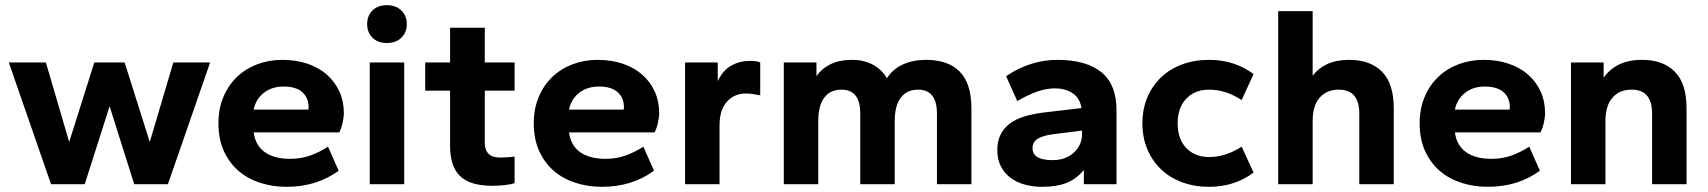

<svg xmlns="http://www.w3.org/2000/svg" viewBox="-20 -711 6591 741"><path d="M498 0 403 -301 307 0H177L14 -470H157L247 -163L344 -470H461L558 -163L649 -470H791L628 0Z M1086 10Q1032 10 984 -5.5Q936 -21 900.5 -51.5Q865 -82 844 -128Q823 -174 823 -235Q823 -291 842 -336.5Q861 -382 894.5 -414Q928 -446 973 -463Q1018 -480 1070 -480Q1123 -480 1167 -465Q1211 -450 1242 -422.5Q1273 -395 1290 -357.5Q1307 -320 1307 -275Q1307 -258 1302 -236Q1297 -214 1289 -200H959Q966 -149 1002.5 -123.5Q1039 -98 1100 -98Q1142 -98 1178 -111Q1214 -124 1246 -145L1287 -52Q1202 10 1086 10ZM1074 -377Q1029 -377 998 -352.5Q967 -328 959 -288H1170Q1171 -291 1171 -298Q1171 -333 1147 -355Q1123 -377 1074 -377Z M1407 0V-470H1540V0ZM1473 -545Q1438 -545 1417.5 -565.5Q1397 -586 1397 -618Q1397 -650 1417.5 -670.5Q1438 -691 1473 -691Q1508 -691 1529 -670.5Q1550 -650 1550 -618Q1550 -586 1529 -565.5Q1508 -545 1473 -545Z M1880 6Q1794 6 1755.5 -31.5Q1717 -69 1717 -147V-361H1621V-470H1717V-604H1851V-470H1966V-361H1851V-160Q1851 -103 1910 -103Q1922 -103 1938.5 -104Q1955 -105 1966 -107V-4Q1950 1 1926.5 3.5Q1903 6 1880 6Z M2303 10Q2249 10 2201 -5.5Q2153 -21 2117.5 -51.5Q2082 -82 2061 -128Q2040 -174 2040 -235Q2040 -291 2059 -336.5Q2078 -382 2111.5 -414Q2145 -446 2190 -463Q2235 -480 2287 -480Q2340 -480 2384 -465Q2428 -450 2459 -422.5Q2490 -395 2507 -357.5Q2524 -320 2524 -275Q2524 -258 2519 -236Q2514 -214 2506 -200H2176Q2183 -149 2219.5 -123.5Q2256 -98 2317 -98Q2359 -98 2395 -111Q2431 -124 2463 -145L2504 -52Q2419 10 2303 10ZM2291 -377Q2246 -377 2215 -352.5Q2184 -328 2176 -288H2387Q2388 -291 2388 -298Q2388 -333 2364 -355Q2340 -377 2291 -377Z M2624 0V-470H2750V-398Q2770 -440 2802.5 -458Q2835 -476 2874 -476Q2902 -476 2914 -470V-343Q2900 -346 2886 -348Q2872 -350 2857 -350Q2814 -350 2785.5 -318.5Q2757 -287 2757 -227V0Z M3596 0V-273Q3596 -365 3523 -365Q3480 -365 3456.5 -334Q3433 -303 3433 -244V0H3300V-273Q3300 -365 3228 -365Q3184 -365 3161 -334Q3138 -303 3138 -244V0H3005V-470H3131V-417Q3152 -447 3186 -463.5Q3220 -480 3268 -480Q3314 -480 3348.5 -461.5Q3383 -443 3403 -409Q3425 -444 3464 -462Q3503 -480 3555 -480Q3639 -480 3684 -434.5Q3729 -389 3729 -293V0Z M4002 10Q3965 10 3933.5 1Q3902 -8 3878.5 -26Q3855 -44 3842 -70.5Q3829 -97 3829 -132Q3829 -167 3842 -192.5Q3855 -218 3878.5 -235Q3902 -252 3933.5 -261.5Q3965 -271 4002 -276L4154 -294Q4147 -334 4118.5 -352Q4090 -370 4052 -370Q4020 -370 3985.5 -358.5Q3951 -347 3906 -321L3863 -417Q3908 -448 3958.5 -464Q4009 -480 4060 -480Q4172 -480 4230.5 -432.5Q4289 -385 4289 -286V0H4163V-55Q4134 -20 4096 -5Q4058 10 4002 10ZM4042 -93Q4069 -93 4090 -101Q4111 -109 4125.5 -123Q4140 -137 4148 -154.5Q4156 -172 4156 -192V-207L4045 -193Q4005 -188 3985 -175.5Q3965 -163 3965 -139Q3965 -93 4042 -93Z M4646 10Q4590 10 4542.5 -7.5Q4495 -25 4461 -57.5Q4427 -90 4408 -135Q4389 -180 4389 -235Q4389 -290 4408 -335Q4427 -380 4461 -412.5Q4495 -445 4542.5 -462.5Q4590 -480 4646 -480Q4745 -480 4818 -425L4772 -325Q4739 -346 4708.5 -355.5Q4678 -365 4646 -365Q4592 -365 4558.5 -330.5Q4525 -296 4525 -235Q4525 -174 4558.5 -139.5Q4592 -105 4646 -105Q4678 -105 4708.5 -114.5Q4739 -124 4772 -145L4818 -45Q4745 10 4646 10Z M5226 0V-273Q5226 -365 5147 -365Q5100 -365 5073 -334Q5046 -303 5046 -244V0H4913V-668H5046V-419Q5068 -448 5103 -464Q5138 -480 5188 -480Q5268 -480 5313.5 -434.5Q5359 -389 5359 -293V0Z M5722 10Q5668 10 5620 -5.5Q5572 -21 5536.5 -51.5Q5501 -82 5480 -128Q5459 -174 5459 -235Q5459 -291 5478 -336.5Q5497 -382 5530.5 -414Q5564 -446 5609 -463Q5654 -480 5706 -480Q5759 -480 5803 -465Q5847 -450 5878 -422.5Q5909 -395 5926 -357.5Q5943 -320 5943 -275Q5943 -258 5938 -236Q5933 -214 5925 -200H5595Q5602 -149 5638.5 -123.5Q5675 -98 5736 -98Q5778 -98 5814 -111Q5850 -124 5882 -145L5923 -52Q5838 10 5722 10ZM5710 -377Q5665 -377 5634 -352.5Q5603 -328 5595 -288H5806Q5807 -291 5807 -298Q5807 -333 5783 -355Q5759 -377 5710 -377Z M6356 0V-273Q6356 -365 6277 -365Q6230 -365 6203 -334Q6176 -303 6176 -244V0H6043V-470H6169V-411Q6191 -443 6227.5 -461.5Q6264 -480 6318 -480Q6398 -480 6443.5 -434.5Q6489 -389 6489 -293V0Z"/></svg>

Font: Celebes
Style: Bold
Weight: 700
Designer: Anugrah Pasau
Foundry: Lafontype
Version: Version 1.000; ttfautohint (v1.8.4)